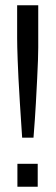

<svg xmlns="http://www.w3.org/2000/svg" viewBox="-20 -708 213 728"><path d="M64 -186Q59 -261 55.5 -316Q52 -371 50 -411.5Q48 -452 47 -480Q46 -508 45.5 -527.5Q45 -547 45 -563V-688H125V-563Q125 -547 125 -527.5Q125 -508 124 -480Q123 -452 121 -411.5Q119 -371 116 -316Q113 -261 107 -186ZM46 0V-87H123V0Z"/></svg>

Font: Saira UltraCondensed Medium
Style: Regular
Weight: 500
Width: 1
Designer: Hector Gatti with collaboration of the Omnibus-Type team
Foundry: Omnibus-Type
Version: Version 1.101